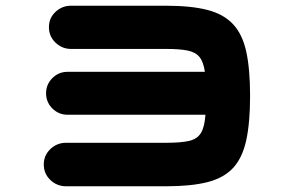

<svg xmlns="http://www.w3.org/2000/svg" viewBox="-20 -705 1040 671"><path d="M211 -54Q179 -54 156 -76Q133 -98 133 -130Q133 -162 156 -184Q179 -206 211 -206H561Q612 -206 640.5 -212.5Q669 -219 682 -240Q695 -261 698 -304H216Q185 -304 163 -326Q141 -348 141 -379Q141 -410 163 -432Q185 -454 216 -454H696Q691 -489 677 -506Q663 -523 635 -528.5Q607 -534 560 -534H228Q197 -534 174 -556Q151 -578 151 -610Q151 -642 174 -663.5Q197 -685 228 -685H560Q647 -685 704 -670.5Q761 -656 794 -621Q827 -586 840.5 -525Q854 -464 854 -370Q854 -276 840.5 -214.5Q827 -153 794.5 -118Q762 -83 705 -68.5Q648 -54 561 -54Z"/></svg>

Font: Zen Maru Gothic Black
Style: Regular
Weight: 900
Designer: Yoshimichi Ohira
Foundry: Positype
Version: Version 1.001